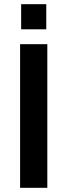

<svg xmlns="http://www.w3.org/2000/svg" viewBox="-20 -897 322 917"><path d="M76 0V-686H206V0ZM81 -757V-877H201V-757Z"/></svg>

Font: Archivo Variable SemiBold
Style: Regular
Weight: 600
Designer: Hector Gatti
Foundry: Omnibus-Type
Version: Version 2.001